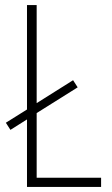

<svg xmlns="http://www.w3.org/2000/svg" viewBox="-20 -734 438 754"><path d="M86 0H377V-36H124V-290L285 -391L267 -419L124 -329V-714H86V-304L3 -252L21 -224L86 -265Z"/></svg>

Font: Noto Sans Hebrew Condensed ExtraLight
Style: Regular
Weight: 200
Width: 3
Designer: Monotype Design Team
Foundry: Monotype Imaging Inc.
Version: Version 2.004